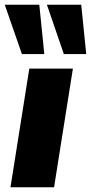

<svg xmlns="http://www.w3.org/2000/svg" viewBox="-26 -786 382 806"><path d="M18 0 97 -498H280L201 0ZM242 -559 171 -766H315L336 -559ZM66 -559 -6 -766H139L160 -559Z"/></svg>

Font: Nunito Sans 10pt Black
Style: Italic
Weight: 900
Italic angle: -9°
Designer: Vernon Adams
Foundry: Vernon Adams
Version: Version 3.101;gftools[0.9.27]